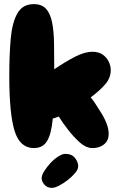

<svg xmlns="http://www.w3.org/2000/svg" viewBox="-20 -720 582 931"><path d="M144 -2Q77 -2 51 -84.5Q25 -167 25 -351Q25 -454 32 -532.5Q39 -611 64.5 -655.5Q90 -700 144 -700Q183 -700 203.5 -677Q224 -654 232.5 -612Q241 -570 242 -512Q243 -454 243 -384L246 -386Q296 -420 343 -444.5Q390 -469 429 -469Q458 -469 477.5 -455.5Q497 -442 507 -421.5Q517 -401 517 -380Q517 -342 490 -311Q463 -280 420 -248Q432 -233 443.5 -215.5Q455 -198 468 -177Q485 -151 496 -123Q507 -95 507 -72Q507 -45 494 -29.5Q481 -14 462 -7.5Q443 -1 424 -2Q395 -4 366 -30Q337 -56 310 -91Q298 -106 286.5 -122.5Q275 -139 265 -155Q250 -149 236 -145Q229 -71 208.5 -36.5Q188 -2 144 -2ZM231 191Q209 191 195.5 175.5Q182 160 182 144Q182 130 194 110.5Q206 91 224 71.5Q242 52 262 39Q282 26 297 26Q328 26 344 46.5Q360 67 359 87Q359 101 344.5 118.5Q330 136 309 152.5Q288 169 267 180Q246 191 231 191Z"/></svg>

Font: Cherry Bomb One
Style: Regular
Weight: 400
Designer: satsuyako
Foundry: satsuyako
Version: Version 4.100; ttfautohint (v1.8.3)